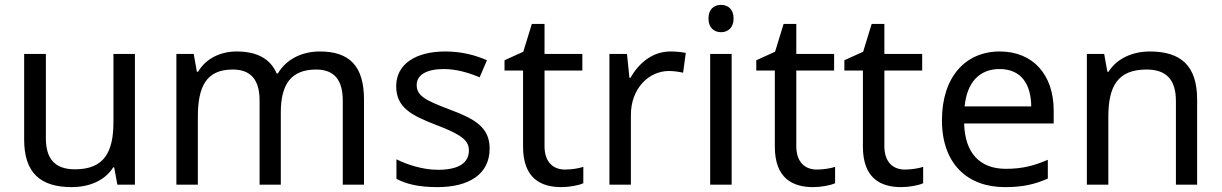

<svg xmlns="http://www.w3.org/2000/svg" viewBox="-20 -757 5008 787"><path d="M533 -536H445V-257C445 -132 406 -63 287 -63C206 -63 168 -105 168 -191V-536H79V-185C79 -49 145 10 274 10C343 10 409 -15 444 -71H448L461 0H533Z M1291 -546C1221 -546 1155 -517 1119 -456H1114C1088 -517 1032 -546 950 -546C886 -546 825 -519 792 -463H787L774 -536H703V0H791V-278C791 -403 826 -472 934 -472C1009 -472 1044 -429 1044 -345V0H1131V-296C1131 -410 1172 -472 1276 -472C1350 -472 1385 -429 1385 -345V0H1472V-349C1472 -487 1412 -546 1291 -546Z M1987 -148C1987 -234 1928 -269 1826 -307C1723 -346 1688 -364 1688 -409C1688 -449 1727 -474 1799 -474C1851 -474 1901 -459 1946 -440L1976 -510C1926 -532 1870 -546 1805 -546C1685 -546 1604 -495 1604 -404C1604 -316 1666 -284 1770 -244C1875 -204 1902 -180 1902 -140C1902 -92 1864 -61 1775 -61C1712 -61 1647 -83 1605 -104V-24C1646 -2 1698 10 1773 10C1904 10 1987 -44 1987 -148Z M2296 -62C2247 -62 2212 -93 2212 -158V-468H2367V-536H2212V-659H2160L2125 -545L2048 -510V-468H2124V-156C2124 -26 2197 10 2281 10C2313 10 2352 3 2371 -6V-73C2354 -67 2322 -62 2296 -62Z M2728 -546C2653 -546 2598 -497 2564 -438H2560L2550 -536H2478V0H2566V-286C2566 -394 2639 -466 2722 -466C2740 -466 2763 -463 2780 -459L2791 -540C2773 -544 2748 -546 2728 -546Z M2936 -737C2907 -737 2884 -720 2884 -681C2884 -643 2907 -625 2936 -625C2963 -625 2987 -643 2987 -681C2987 -720 2963 -737 2936 -737ZM2979 -536H2891V0H2979Z M3328 -62C3279 -62 3244 -93 3244 -158V-468H3399V-536H3244V-659H3192L3157 -545L3080 -510V-468H3156V-156C3156 -26 3229 10 3313 10C3345 10 3384 3 3403 -6V-73C3386 -67 3354 -62 3328 -62Z M3689 -62C3640 -62 3605 -93 3605 -158V-468H3760V-536H3605V-659H3553L3518 -545L3441 -510V-468H3517V-156C3517 -26 3590 10 3674 10C3706 10 3745 3 3764 -6V-73C3747 -67 3715 -62 3689 -62Z M4078 -546C3936 -546 3841 -440 3841 -264C3841 -85 3946 10 4099 10C4172 10 4220 -1 4275 -25V-102C4219 -78 4171 -65 4103 -65C3996 -65 3935 -130 3932 -251H4299V-304C4299 -450 4215 -546 4078 -546ZM4077 -474C4166 -474 4206 -412 4207 -321H3934C3943 -417 3993 -474 4077 -474Z M4693 -546C4625 -546 4559 -519 4524 -463H4519L4506 -536H4435V0H4523V-278C4523 -403 4561 -472 4680 -472C4762 -472 4800 -429 4800 -343V0H4887V-349C4887 -487 4821 -546 4693 -546Z"/></svg>

Font: Noto Sans Syriac Western
Style: Regular
Weight: 400
Designer: Patrick Giasson and the Monotype Design Team
Foundry: Monotype Imaging Inc.
Version: Version 3.000